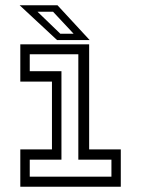

<svg xmlns="http://www.w3.org/2000/svg" viewBox="-20 -708 535 728"><path d="M57 0V-141.5H177V-398.5H57V-540H318V-141.5H438V0ZM92.8 -38.2H402.5V-102.5H277V-502.2H92.8V-438H213V-102.5H92.8ZM320 -556H196.5L54.5 -688H198ZM259.2 -580 181.2 -663.5H122.2L208.8 -580Z"/></svg>

Font: Tourney Thin
Style: Regular
Weight: 100
Designer: Tyler Finck
Foundry: Etcetera Type Co
Version: Version 1.015